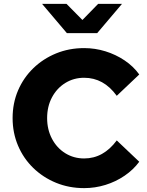

<svg xmlns="http://www.w3.org/2000/svg" viewBox="-20 -959 760 990"><path d="M414 11Q336 11 269 -16.5Q202 -44 151.5 -93Q101 -142 73 -208Q45 -274 45 -350Q45 -427 73 -492.5Q101 -558 151.5 -607Q202 -656 269 -683.5Q336 -711 414 -711Q470 -711 523.5 -694.5Q577 -678 622.5 -647.5Q668 -617 698 -575L582 -465Q548 -512 506 -535Q464 -558 414 -558Q360 -558 316.5 -531Q273 -504 248 -457Q223 -410 223 -350Q223 -291 248 -243.5Q273 -196 316.5 -169Q360 -142 414 -142Q464 -142 506 -165.5Q548 -189 582 -235L698 -125Q668 -84 622.5 -53Q577 -22 523.5 -5.5Q470 11 414 11ZM323 -939 405 -856 486 -939H609L481 -788H325L197 -939Z"/></svg>

Font: Red Hat Text VF
Style: Regular
Weight: 400
Designer: Pentagram, MCKL
Foundry: Pentagram, MCKL
Version: Version 1.023